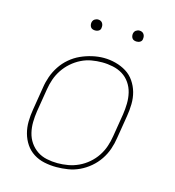

<svg xmlns="http://www.w3.org/2000/svg" viewBox="-107 -797 814 895"><g transform="rotate(15 300.0 -349.5)"><path d="M246 8Q216 8 187.5 2Q159 -4 135.5 -19Q112 -34 96.5 -57Q81 -80 73.5 -107.5Q66 -135 66.5 -164.5Q67 -194 72 -223L90 -333Q94 -361 103.5 -388Q113 -415 129.5 -440Q146 -465 169 -484.5Q192 -504 218.5 -516Q245 -528 273.5 -534.5Q302 -541 329 -541Q358 -541 386.5 -533.5Q415 -526 438.5 -511.5Q462 -497 478 -473.5Q494 -450 501.5 -423Q509 -396 508.5 -366Q508 -336 503 -307L485 -197Q481 -169 471.5 -141.5Q462 -114 445.5 -89.5Q429 -65 406 -45.5Q383 -26 356.5 -13.5Q330 -1 301.5 3.5Q273 8 246 8ZM246 -11Q271 -11 297 -15.5Q323 -20 347.5 -31.5Q372 -43 393 -61Q414 -79 429 -101.5Q444 -124 452.5 -149Q461 -174 465 -200L483 -310Q487 -336 487.5 -363Q488 -390 482 -415Q476 -440 461.5 -461Q447 -482 426 -495Q405 -508 379 -513.5Q353 -519 327 -519Q301 -519 275.5 -514.5Q250 -510 226 -498Q202 -486 181.5 -468Q161 -450 146 -427.5Q131 -405 122.5 -380.5Q114 -356 110 -330L92 -220Q88 -194 87.5 -167.5Q87 -141 93 -116Q99 -91 113 -70.5Q127 -50 147.5 -36Q168 -22 194 -16.5Q220 -11 246 -11ZM456 -654Q450 -654 444 -656Q438 -658 434.5 -663Q431 -668 430 -674Q429 -680 430 -686Q431 -691 433.5 -695Q436 -699 439.5 -701.5Q443 -704 447.5 -705.5Q452 -707 456 -707Q463 -707 468.5 -704.5Q474 -702 477.5 -697Q481 -692 482 -686Q483 -680 482 -674Q482 -669 479.5 -665Q477 -661 473 -658.5Q469 -656 465 -655Q461 -654 456 -654ZM256 -654Q250 -654 244 -656Q238 -658 234.5 -663Q231 -668 230 -674Q229 -680 230 -686Q231 -691 233.5 -695Q236 -699 239.5 -701.5Q243 -704 247.5 -705.5Q252 -707 256 -707Q263 -707 268.5 -704.5Q274 -702 277.5 -697Q281 -692 282 -686Q283 -680 282 -674Q282 -669 279.5 -665Q277 -661 273 -658.5Q269 -656 265 -655Q261 -654 256 -654Z"/></g></svg>

Font: Iosevka Curly Thin Extended
Style: Italic
Weight: 100
Width: 7
Italic angle: -9°
Monospace: yes
Designer: Belleve Invis
Foundry: Belleve Invis
Version: Version 11.1.0; ttfautohint (v1.8.3)